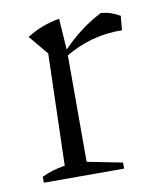

<svg xmlns="http://www.w3.org/2000/svg" viewBox="-63 -544 493 596"><g transform="rotate(-10 183.5 -246.5)"><path d="M349 -424Q251 -426 164 -373V-389Q194 -421 226 -445.5Q258 -470 293 -488Q310 -487 324.5 -482Q339 -477 353 -469ZM28 0V-19Q43 -26 60 -31.5Q77 -37 101 -41L111 -393L60 -454Q108 -484 163 -493L170 -387V-41L281 -19V0Z"/></g></svg>

Font: Piazzolla 24pt Light
Style: Regular
Weight: 300
Designer: Juan Pablo del Peral
Foundry: Huerta Tipografica
Version: Version 2.005